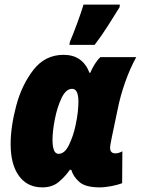

<svg xmlns="http://www.w3.org/2000/svg" viewBox="-20 -800 609 830"><path d="M389 -606Q419 -645 446.5 -688.5Q474 -732 497 -769L498 -780H341Q333 -752 313.5 -699Q294 -646 282 -619L280 -606ZM282 -66H288Q297 -36 323.5 -13Q350 10 411 10Q434 10 462 4.5Q490 -1 508 -8L509 -146Q493 -137 479 -137Q456 -137 456 -161Q456 -169 458.5 -181.5Q461 -194 463 -205L489 -329Q500 -385 521 -444.5Q542 -504 569 -553H414Q401 -541 389.5 -522.5Q378 -504 370 -485H367Q337 -563 255 -563Q175 -563 124.5 -498Q74 -433 50 -342.5Q26 -252 26 -177Q26 -89 62 -39.5Q98 10 163 10Q206 10 234 -13.5Q262 -37 282 -66ZM207 -196Q207 -232 217 -284Q227 -336 246 -376Q265 -416 292 -416Q319 -416 319 -360Q319 -342 316.5 -317Q314 -292 306 -255Q297 -213 278.5 -174Q260 -135 233 -135Q207 -135 207 -196Z"/></svg>

Font: Noto Sans Display SemiCondensed Black
Style: Italic
Weight: 900
Width: 4
Designer: Monotype Design team
Foundry: Monotype Imaging Inc.
Version: 1.000